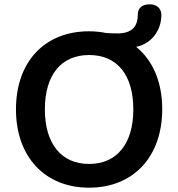

<svg xmlns="http://www.w3.org/2000/svg" viewBox="-20 -860 825 890"><path d="M393 10C598 10 732 -133 732 -354C732 -480 688 -581 611 -643C681 -656 728 -719 728 -790C728 -819 709 -840 674 -840C638 -840 619 -822 619 -794C619 -738 593 -705 523 -705C507 -705 491 -706 472 -707C447 -712 421 -715 393 -715C187 -715 54 -574 54 -353C54 -133 188 10 393 10ZM393 -100C264 -100 188 -194 188 -353C188 -513 264 -605 393 -605C523 -605 598 -513 598 -353C598 -194 522 -100 393 -100Z"/></svg>

Font: Nunito
Style: Bold
Weight: 700
Designer: Vernon Adams
Foundry: Vernon Adams
Version: Version 3.602